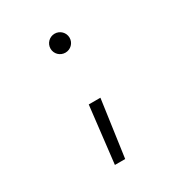

<svg xmlns="http://www.w3.org/2000/svg" viewBox="-173 -651 932 988"><g transform="rotate(-30 293.0 -157.0)"><path d="M224.1 212.9H285.2L332.5 -124H263.2ZM293 -414.6C324.2 -414.6 349.6 -439.5 349.6 -470.7C349.6 -502 324.2 -527.3 293 -527.3C261.7 -527.3 236.3 -502 236.3 -470.7C236.3 -439.5 261.7 -414.6 293 -414.6Z"/></g></svg>

Font: Cascadia Mono NF Light
Style: Regular
Weight: 300
Monospace: yes
Designer: Aaron Bell
Foundry: Saja Typeworks
Version: Version 2404.023